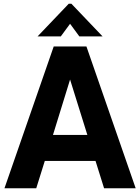

<svg xmlns="http://www.w3.org/2000/svg" viewBox="-20 -1013 755 1033"><path d="M175 0H4L269 -763H445L710 0H540L494 -147H221ZM357 -585 265 -287H450ZM307 -817H182L350 -993H364L532 -817H407L357 -885Z"/></svg>

Font: Open Sauce One ExtraBold
Style: Regular
Weight: 800
Designer: Alfredo Marco Pradil
Foundry: Creative Sauce Fz LLC
Version: Version 1.477